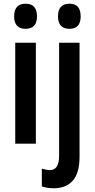

<svg xmlns="http://www.w3.org/2000/svg" viewBox="-20 -773 511 1033"><path d="M118 -753Q179 -753 179 -685Q179 -618 118 -618Q56 -618 56 -685Q56 -753 118 -753ZM173 -543V0H62V-543ZM292 -685Q292 -753 354 -753Q414 -753 414 -685Q414 -618 354 -618Q292 -618 292 -685ZM271 240Q253 240 236.5 237.5Q220 235 205 230V134Q229 142 249 142Q298 142 298 65V-543H408V68Q408 157 372.5 198Q337 239 271 240Z"/></svg>

Font: Noto Sans Gurmukhi ExtraCondensed SemiBold
Style: Regular
Weight: 600
Width: 2
Designer: Jelle Bosma - Monotype Design Team
Foundry: Monotype Imaging Inc.
Version: Version 2.004; ttfautohint (v1.8.4.7-5d5b)